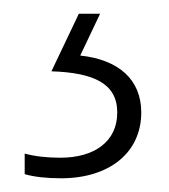

<svg xmlns="http://www.w3.org/2000/svg" viewBox="-20 -20 247 280"><path d="M186 144C186 96 153 67 97 61L126 0H95L55 84C117 86 151 102 151 144C151 187 117 210 68 210C48 210 31 208 16 204V234C30 238 48 240 69 240C139 240 186 203 186 144Z"/></svg>

Font: Noto Sans Lao UI SemCond ExtLt
Style: Regular
Weight: 200
Width: 4
Designer: Monotype Design Team
Foundry: Monotype Imaging Inc.
Version: Version 2.000